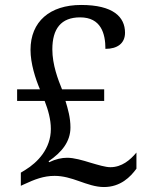

<svg xmlns="http://www.w3.org/2000/svg" viewBox="-20 -744 599 774"><path d="M399 10C466 10 506 -31 530 -64V-129C505 -99 471 -70 425 -70C405 -70 376 -79 345 -88C313 -98 278 -108 251 -108C229 -108 205 -103 178 -90L176 -94C229 -130 264 -173 264 -230C264 -270 254 -304 244 -337H400V-384H230C214 -423 191 -483 191 -545C191 -628 226 -674 303 -674C387 -674 405 -609 405 -547C453 -547 484 -569 484 -612C484 -676 436 -724 307 -724C181 -724 103 -657 103 -543C103 -488 123 -426 141 -384H49V-337H160C174 -301 185 -263 185 -224C185 -144 131 -89 82 -59L64 -48V5L77 -1C120 -21 156 -35 200 -35C235 -35 267 -25 298 -14C332 -2 365 10 399 10Z"/></svg>

Font: Noto Fangsong KSS Vertical
Style: Regular
Weight: 400
Designer: LIU Zhao, ZHANG Congyu, Kushim JIANG
Foundry: Guyu Beijing Co. Ltd.
Version: Version 1.000;November 16, 2022;FontCreator 11.5.0.2427 64-b